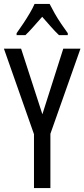

<svg xmlns="http://www.w3.org/2000/svg" viewBox="-20 -963 432 983"><path d="M197 -378 304 -714H392L238 -278V0H154V-276L0 -714H88ZM234 -943Q245 -921 260 -894.5Q275 -868 293 -841.5Q311 -815 327 -793V-783H282Q261 -803 240 -827Q219 -851 196 -877Q173 -851 150.5 -825.5Q128 -800 110 -783H65V-793Q83 -818 100.5 -844.5Q118 -871 133 -896.5Q148 -922 157 -943Z"/></svg>

Font: Noto Sans Devanagari ExtraCondensed
Style: Regular
Weight: 400
Width: 2
Designer: Jelle Bosma - Monotype Design Team
Foundry: Monotype Imaging Inc.
Version: Version 2.006